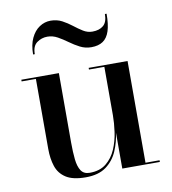

<svg xmlns="http://www.w3.org/2000/svg" viewBox="-80 -761 754 841"><g transform="rotate(-10 297.5 -341.0)"><path d="M234.5 10Q177 10 146.5 -9.8Q116 -29.5 104.8 -63.5Q93.5 -97.5 93.5 -141V-452.5H30V-460H197V-151Q197 -109 200.5 -76.2Q204 -43.5 216.2 -25Q228.5 -6.5 254.5 -6.5Q300 -6.5 328.2 -29.5Q356.5 -52.5 371.8 -88.2Q387 -124 392.5 -163.8Q398 -203.5 398 -236.5L403.5 -240Q403.5 -205 398.2 -162Q393 -119 376.2 -79.8Q359.5 -40.5 325.5 -15.2Q291.5 10 234.5 10ZM398 0V-452.5H329.5V-460H502.5V-7.5H565V0ZM357.5 -547Q330.5 -547 307.2 -559Q284 -571 262.8 -586.5Q241.5 -602 220 -614Q198.5 -626 174.5 -626Q149 -626 128.2 -611Q107.5 -596 107.5 -560H100Q100 -602.5 114 -632.2Q128 -662 151 -677.2Q174 -692.5 200.5 -692.5Q229 -692.5 251.5 -680.5Q274 -668.5 293.8 -653Q313.5 -637.5 332.8 -625.5Q352 -613.5 373.5 -613.5Q404.5 -613.5 422.5 -628.8Q440.5 -644 440.5 -680H448Q448 -632.5 438.5 -603.2Q429 -574 409 -560.5Q389 -547 357.5 -547Z"/></g></svg>

Font: BodoniModa_28ptMedium
Style: Regular
Weight: 500
Designer: Owen Earl
Foundry: indestructible type
Version: Version 2.004